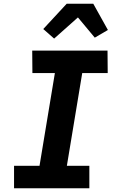

<svg xmlns="http://www.w3.org/2000/svg" viewBox="-20 -1005 640 1025"><path d="M457 0H55V-120H191L273 -615H153L152 -735H554L555 -615H419L337 -120H457ZM269 -799 211 -850 336 -985H478L556 -845L486 -804L396 -912Z"/></svg>

Font: Iosevka Heavy Extended Oblique
Style: Regular
Weight: 900
Width: 7
Italic angle: -9°
Monospace: yes
Designer: Belleve Invis
Foundry: Belleve Invis
Version: Version 32.5.0; ttfautohint (v1.8.4)